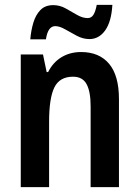

<svg xmlns="http://www.w3.org/2000/svg" viewBox="-20 -766 570 786"><path d="M312 -553Q386 -553 426.5 -505Q467 -457 467 -360V0H351V-331Q351 -391 334.5 -421.5Q318 -452 279 -452Q224 -452 202.5 -408Q181 -364 181 -268V0H65V-543H156L171 -471H177Q197 -511 232 -532Q267 -553 312 -553ZM104 -605Q107 -641 116.5 -673Q126 -705 145.5 -725Q165 -745 198 -745Q225 -745 249 -731.5Q273 -718 295.5 -705Q318 -692 339 -692Q354 -692 362.5 -705.5Q371 -719 376 -746H440Q436 -677 410.5 -641.5Q385 -606 346 -606Q320 -606 294.5 -619.5Q269 -633 246.5 -646Q224 -659 206 -659Q176 -659 168 -605Z"/></svg>

Font: Noto Sans Khmer UI Condensed SemiBold
Style: Regular
Weight: 600
Width: 3
Designer: Danh Hong and the Monotype Design Team
Foundry: Monotype Imaging Inc.
Version: Version 2.002; ttfautohint (v1.8.4.7-5d5b)